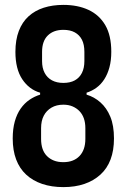

<svg xmlns="http://www.w3.org/2000/svg" viewBox="-20 -757 518 785"><path d="M239 8Q191 8 152.5 -5Q114 -18 87 -43Q60 -68 46 -105Q32 -142 32 -191Q32 -230 40.5 -260.5Q49 -291 64.5 -313Q80 -335 100.5 -349Q121 -363 144 -370V-378Q99 -391 71 -433Q43 -475 43 -545Q43 -594 57 -630.5Q71 -667 97 -690.5Q123 -714 159 -725.5Q195 -737 239 -737Q298 -737 342 -716.5Q386 -696 410.5 -654Q435 -612 435 -545Q435 -510 427.5 -482Q420 -454 406.5 -433Q393 -412 374.5 -398.5Q356 -385 334 -378V-370Q365 -361 390.5 -338.5Q416 -316 431 -280Q446 -244 446 -191Q446 -142 432 -105Q418 -68 390.5 -43Q363 -18 325 -5Q287 8 239 8ZM239 -94Q281 -94 305 -119Q329 -144 329 -189V-233Q329 -255 323 -272.5Q317 -290 305 -302.5Q293 -315 276.5 -322Q260 -329 239 -329Q211 -329 190.5 -317Q170 -305 159 -284Q148 -263 148 -233V-189Q148 -166 154 -148.5Q160 -131 172 -119Q184 -107 200.5 -100.5Q217 -94 239 -94ZM239 -418Q267 -418 286 -428.5Q305 -439 315 -459Q325 -479 325 -507V-545Q325 -575 315 -594.5Q305 -614 286 -624.5Q267 -635 239 -635Q199 -635 175.5 -612Q152 -589 152 -545V-507Q152 -479 162.5 -459Q173 -439 192.5 -428.5Q212 -418 239 -418Z"/></svg>

Font: Hubot Sans Condensed SemiBold
Style: Regular
Weight: 600
Width: 3
Designer: Deni Anggara
Foundry: GitHub, Inc., Subsidiary of Microsoft Corporation
Version: Version 2.000